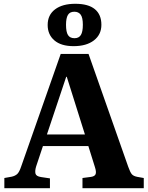

<svg xmlns="http://www.w3.org/2000/svg" viewBox="-20 -995 784 1015"><path d="M3 0V-54L42 -61Q60 -65 71 -75Q82 -85 92 -115L301 -710H448L658 -113Q668 -85 676.5 -74.5Q685 -64 706 -60L740 -54V0H416V-54L462 -60Q481 -63 485.5 -74.5Q490 -86 482 -111L447 -223H207L171 -115Q164 -92 167.5 -77.5Q171 -63 197 -59L244 -52V0ZM228 -284H429L333 -589H330ZM369 -751Q303 -751 267.5 -781.5Q232 -812 232 -863Q232 -916 271 -945.5Q310 -975 378 -975Q447 -975 481.5 -946.5Q516 -918 516 -864Q516 -812 476.5 -781.5Q437 -751 369 -751ZM374 -793Q397 -793 407.5 -810Q418 -827 418 -864Q418 -902 406.5 -917.5Q395 -933 373 -933Q349 -933 339 -916Q329 -899 329 -864Q329 -826 339.5 -809.5Q350 -793 374 -793Z"/></svg>

Font: Literata 36pt
Style: Bold
Weight: 700
Designer: Latin by Veronika Burian and Jose Scaglione. Greek by Irene Vlachou. Cyrillic by Vera Evstafieva.
Foundry: TypeTogether
Version: Version 3.002